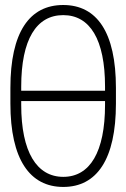

<svg xmlns="http://www.w3.org/2000/svg" viewBox="-20 -733 502 763"><path d="M440.7 -383.5C440.7 -604.8 365.1 -713.1 231.2 -713.1C96.9 -713.1 21.3 -604.8 21.3 -383.5V-321.4C21.3 -99.8 98.4 9.9 231.5 9.9C364.7 9.9 440.7 -99.8 440.7 -321.4ZM64.3 -372.5V-388.8C64.3 -576.3 124.6 -672.9 231.2 -672.9C337.4 -672.9 397.4 -576.3 397.4 -388.8V-372.5ZM397.4 -316.4C397.4 -128.9 337.4 -30.2 231.5 -30.2C126.1 -30.2 64.3 -128.9 64.3 -316.4V-331.3H397.4Z"/></svg>

Font: Karasuma Gothic
Style: Thin
Weight: 200
Designer: Rasmus Andersson / Ryoko Ishizuka
Foundry: rsms
Version: Version 1.00